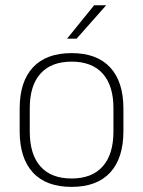

<svg xmlns="http://www.w3.org/2000/svg" viewBox="-20 -701 546 732"><path d="M253 11.5Q156 11.5 105.5 -43.2Q55 -98 55 -201V-287Q55 -389.5 105.5 -444Q156 -498.5 253 -498.5Q349.5 -498.5 400 -444Q450.5 -389.5 450.5 -287V-201Q450.5 -98 400 -43.2Q349.5 11.5 253 11.5ZM253 -20.5Q330.5 -20.5 371.5 -66.5Q412.5 -112.5 412.5 -199.5V-288.5Q412.5 -374.5 371.8 -420.2Q331 -466 253 -466Q175 -466 134.2 -420.2Q93.5 -374.5 93.5 -288.5V-199.5Q93.5 -112.5 134.2 -66.5Q175 -20.5 253 -20.5ZM339 -681H384V-680L272 -553.5H236V-554Z"/></svg>

Font: Anek Bangla
Style: Extra-light
Weight: 200
Designer: Sulekha Rajkumar (Bangla), Yesha Goshar (Latin)
Foundry: Ek Type
Version: Version 1.002;March 21, 2022;FontCreator 13.0.0.2683 64-bit